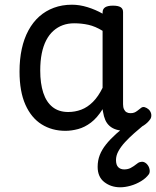

<svg xmlns="http://www.w3.org/2000/svg" viewBox="-20 -539 664 816"><path d="M258 17Q201 17 157 -10.5Q113 -38 88 -94Q63 -150 63 -235Q63 -287 72.5 -331Q82 -375 101 -410Q120 -445 147 -469Q174 -493 209 -506Q244 -519 286 -519Q318 -519 352 -508.5Q386 -498 416 -481V-486Q416 -501 427 -508Q438 -515 460 -515Q482 -515 492.5 -508.5Q503 -502 503 -488V-96Q503 -83 507 -74.5Q511 -66 518 -62Q525 -58 534 -58Q544 -58 550.5 -60.5Q557 -63 563.5 -68Q570 -73 579 -80Q586 -86 595 -83.5Q604 -81 613 -73Q622 -63 623 -52Q624 -41 619 -33Q608 -17 591 -6Q574 5 554.5 11Q535 17 515 17Q492 17 475 12Q458 7 446 -3.5Q434 -14 427.5 -29Q421 -44 418 -63Q418 -64 417 -67.5Q416 -71 416 -75Q393 -38 366.5 -18Q340 2 312 9.5Q284 17 258 17ZM151 -239Q151 -184 164 -144.5Q177 -105 203.5 -84Q230 -63 270 -63Q299 -63 325.5 -73Q352 -83 375 -106Q398 -129 416 -166V-408Q385 -427 356 -433.5Q327 -440 295 -440Q269 -440 247 -432Q225 -424 207 -408Q189 -392 176.5 -368Q164 -344 157.5 -312Q151 -280 151 -239ZM491 257Q452 257 423.5 235Q395 213 395 170Q395 143 404 120Q413 97 430.5 75Q448 53 473.5 30Q499 7 533 -19L595 -20V-11Q572 8 550.5 27Q529 46 511.5 65Q494 84 483.5 103Q473 122 473 141Q473 162 482.5 171.5Q492 181 508 181Q523 181 535 175Q547 169 566 154Q573 149 583 148.5Q593 148 603 157Q613 167 615.5 180Q618 193 613 201Q601 218 579.5 231Q558 244 534.5 250.5Q511 257 491 257Z"/></svg>

Font: Playwrite ID
Style: Regular
Weight: 400
Designer: Veronika Burian, José Scaglione
Foundry: TypeTogether
Version: Version 1.002